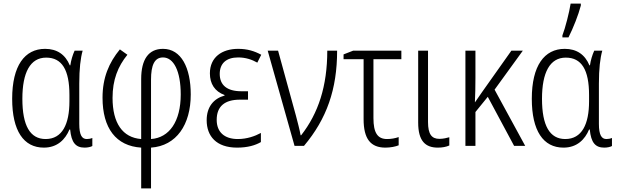

<svg xmlns="http://www.w3.org/2000/svg" viewBox="-20 -815 3449 1073"><path d="M225 10C301 10 345 -36 368 -91H372C379 -18 403 10 453 10C470 10 488 6 496 1V-44C487 -40 475 -38 465 -38C438 -38 423 -60 423 -123V-348C423 -430 430 -491 442 -532H397C386 -508 377 -478 373 -450H370C345 -510 299 -542 232 -542C118 -542 48 -448 48 -263C48 -84 112 10 225 10ZM235 -38C148 -38 105 -113 105 -263C105 -410 149 -493 238 -493C326 -493 368 -425 368 -284V-249C368 -121 328 -38 235 -38Z M650 -539C589 -465 553 -381 553 -269C553 -99 628 1 769 10V238H824V10C966 0 1046 -118 1046 -287C1046 -436 993 -542 891 -542C810 -542 769 -483 769 -373V-38C665 -46 609 -127 609 -268C609 -369 639 -444 692 -509ZM891 -494C950 -494 990 -419 990 -287C990 -136 926 -45 824 -38V-370C824 -450 843 -494 891 -494Z M1366 -305H1329C1249 -305 1208 -339 1208 -402C1208 -460 1244 -494 1311 -494C1353 -494 1388 -482 1418 -465L1440 -509C1401 -530 1362 -542 1311 -542C1220 -542 1153 -495 1153 -405C1153 -347 1180 -304 1235 -284V-281C1174 -264 1135 -218 1135 -143C1135 -54 1189 10 1305 10C1364 10 1407 -3 1438 -21V-72C1405 -54 1360 -38 1309 -38C1234 -38 1191 -77 1191 -145C1191 -221 1236 -258 1321 -258H1366Z M1476 -532 1626 0H1679C1806 -151 1864 -316 1864 -532H1809C1809 -333 1759 -182 1663 -59H1660C1655 -89 1642 -137 1634 -168L1534 -532Z M2223 -532H1954L1900 -511V-484H2012V-149C2012 -39 2051 10 2134 10C2162 10 2192 4 2208 -3V-49C2189 -42 2165 -38 2143 -38C2090 -38 2067 -73 2067 -155V-484H2223Z M2372 -532H2317V-130C2317 -27 2357 10 2427 10C2451 10 2474 6 2491 -2V-48C2478 -44 2456 -39 2436 -39C2393 -39 2372 -64 2372 -133Z M2902 -532H2838L2673 -299C2660 -281 2649 -264 2635 -244H2634C2636 -285 2637 -332 2637 -380V-532H2581V0H2637V-189L2706 -274L2853 0H2915L2744 -314Z M3123 -606H3157C3183 -657 3213 -733 3226 -784V-795H3169C3162 -748 3139 -658 3123 -617ZM3129 10C3205 10 3249 -36 3272 -91H3276C3283 -18 3307 10 3357 10C3374 10 3392 6 3400 1V-44C3391 -40 3379 -38 3369 -38C3342 -38 3327 -60 3327 -123V-348C3327 -430 3334 -491 3346 -532H3301C3290 -508 3281 -478 3277 -450H3274C3249 -510 3203 -542 3136 -542C3022 -542 2952 -448 2952 -263C2952 -84 3016 10 3129 10ZM3139 -38C3052 -38 3009 -113 3009 -263C3009 -410 3053 -493 3142 -493C3230 -493 3272 -425 3272 -284V-249C3272 -121 3232 -38 3139 -38Z"/></svg>

Font: Noto Sans Display SemiCondensed Light
Style: Regular
Weight: 300
Width: 4
Designer: Monotype Design Team
Foundry: Monotype Imaging Inc.
Version: Version 1.900